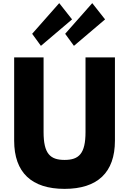

<svg xmlns="http://www.w3.org/2000/svg" viewBox="-20 -1192 825 1227"><path d="M526.5 -825V-348C526.5 -210 484.5 -170 392.5 -170C300.5 -170 258.5 -210 258.5 -348V-825H70.5V-293C70.5 -89 182.5 15 392.5 15C602.5 15 714.5 -89 714.5 -293V-825ZM396.5 -976 452.5 -899 651.5 -1068 569.5 -1172ZM185.5 -976 241.5 -899 440.5 -1068 358.5 -1172Z"/></svg>

Font: Sztylet
Style: Bd
Weight: 700
Foundry: Cannot Into Space Fonts, PlusOne Fonts
Version: Version 0.12